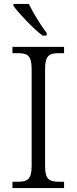

<svg xmlns="http://www.w3.org/2000/svg" viewBox="-20 -951 388 971"><path d="M195 -771H216V-784C187 -822 147 -886 126 -931H48V-921C73 -886 147 -807 195 -771ZM43 0H304V-32H278C231 -32 208 -42 208 -111V-603C208 -672 231 -682 278 -682H304V-714H43V-682H70C117 -682 140 -672 140 -603V-111C140 -42 117 -32 70 -32H43Z"/></svg>

Font: Noto Serif Bengali Light
Style: Regular
Weight: 300
Designer: Juan Bruce, Universal Thirst, Indian Type Foundry and the Monotype Design Team.
Foundry: Monotype Imaging Inc.
Version: Version 2.003